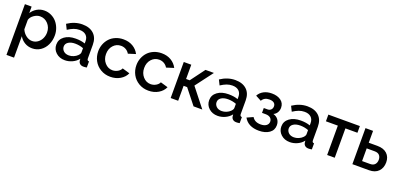

<svg xmlns="http://www.w3.org/2000/svg" viewBox="11 -1468 5432 2617"><g transform="rotate(20 2727.5 -159.5)"><path d="M175.8 -98.1V212.9H65.9V-522.9H163.1V-429.2Q193.8 -477.1 241.9 -504.6Q290 -532.2 348.1 -532.2Q400.4 -532.2 446.8 -510.3Q493.2 -488.3 525.4 -451.7Q557.6 -415 576.4 -365.5Q595.2 -315.9 595.2 -262.2Q595.2 -187 565.9 -125Q536.6 -63 483.2 -26.6Q429.7 9.8 362.8 9.8Q301.8 9.8 253.2 -19.3Q204.6 -48.3 175.8 -98.1ZM481.9 -262.2Q481.9 -335.4 435.1 -386.7Q388.2 -438 318.8 -438Q274.9 -438 231.2 -407.7Q187.5 -377.4 175.8 -335V-198.2Q196.3 -148.9 238.3 -116.5Q280.3 -84 327.1 -84Q372.1 -84 408 -109.6Q443.8 -135.3 462.9 -175.8Q481.9 -216.3 481.9 -262.2Z M655.8 -152.8Q655.8 -227.5 717.8 -273.2Q779.8 -318.8 878.9 -318.8Q958.5 -318.8 1015.1 -297.9V-331.1Q1015.1 -386.2 981.4 -417.2Q947.8 -448.2 886.7 -448.2Q844.7 -448.2 805.7 -433.6Q766.6 -418.9 720.7 -389.2L684.1 -462.9Q788.1 -532.2 898.9 -532.2Q1004.9 -532.2 1064.9 -476.3Q1125 -420.4 1125 -318.8V-124Q1125 -105.5 1131.6 -96.9Q1138.2 -88.4 1153.8 -87.9V0Q1127.4 4.9 1106.9 4.9Q1073.7 4.9 1054.9 -11.2Q1036.1 -27.3 1032.7 -51.8L1029.8 -82Q996.1 -38.6 943.6 -14.4Q891.1 9.8 835.9 9.8Q757.8 9.8 706.8 -36.9Q655.8 -83.5 655.8 -152.8ZM988.8 -121.1Q1015.1 -147.5 1015.1 -169.9V-230Q957.5 -252 895 -252Q834.5 -252 797.1 -227.5Q759.8 -203.1 759.8 -162.1Q759.8 -125 788.3 -97.9Q816.9 -70.8 866.7 -70.8Q900.9 -70.8 934.1 -85Q967.3 -99.1 988.8 -121.1Z M1495.1 9.8Q1416 9.8 1353.3 -27.8Q1290.5 -65.4 1257.3 -127.2Q1224.1 -189 1224.1 -262.2Q1224.1 -317.4 1243.4 -366.5Q1262.7 -415.5 1297.4 -452.4Q1332 -489.3 1383.3 -510.7Q1434.6 -532.2 1495.1 -532.2Q1574.2 -532.2 1632.8 -497.1Q1691.4 -461.9 1721.7 -401.9L1614.7 -368.2Q1596.2 -400.9 1564 -419.4Q1531.7 -438 1492.7 -438Q1426.3 -438 1381.6 -388.4Q1336.9 -338.9 1336.9 -262.2Q1336.9 -187 1382.8 -135.5Q1428.7 -84 1493.7 -84Q1534.2 -84 1569.8 -104.7Q1605.5 -125.5 1617.7 -155.8L1726.1 -124Q1699.7 -64 1637.7 -27.1Q1575.7 9.8 1495.1 9.8Z M2048.8 9.8Q1969.7 9.8 1907 -27.8Q1844.2 -65.4 1811 -127.2Q1777.8 -189 1777.8 -262.2Q1777.8 -317.4 1797.1 -366.5Q1816.4 -415.5 1851.1 -452.4Q1885.7 -489.3 1937 -510.7Q1988.3 -532.2 2048.8 -532.2Q2127.9 -532.2 2186.5 -497.1Q2245.1 -461.9 2275.4 -401.9L2168.5 -368.2Q2149.9 -400.9 2117.7 -419.4Q2085.4 -438 2046.4 -438Q1980 -438 1935.3 -388.4Q1890.6 -338.9 1890.6 -262.2Q1890.6 -187 1936.5 -135.5Q1982.4 -84 2047.4 -84Q2087.9 -84 2123.5 -104.7Q2159.2 -125.5 2171.4 -155.8L2279.8 -124Q2253.4 -64 2191.4 -27.1Q2129.4 9.8 2048.8 9.8Z M2370.1 0V-522.9H2479V-315.9H2531.2L2685.1 -522.9H2807.1L2616.2 -270L2829.1 0H2702.1L2530.3 -216.8H2479V0Z M2873 -152.8Q2873 -227.5 2935.1 -273.2Q2997.1 -318.8 3096.2 -318.8Q3175.8 -318.8 3232.4 -297.9V-331.1Q3232.4 -386.2 3198.7 -417.2Q3165 -448.2 3104 -448.2Q3062 -448.2 3022.9 -433.6Q2983.9 -418.9 2938 -389.2L2901.4 -462.9Q3005.4 -532.2 3116.2 -532.2Q3222.2 -532.2 3282.2 -476.3Q3342.3 -420.4 3342.3 -318.8V-124Q3342.3 -105.5 3348.9 -96.9Q3355.5 -88.4 3371.1 -87.9V0Q3344.7 4.9 3324.2 4.9Q3291 4.9 3272.2 -11.2Q3253.4 -27.3 3250 -51.8L3247.1 -82Q3213.4 -38.6 3160.9 -14.4Q3108.4 9.8 3053.2 9.8Q2975.1 9.8 2924.1 -36.9Q2873 -83.5 2873 -152.8ZM3206.1 -121.1Q3232.4 -147.5 3232.4 -169.9V-230Q3174.8 -252 3112.3 -252Q3051.8 -252 3014.4 -227.5Q2977.1 -203.1 2977.1 -162.1Q2977.1 -125 3005.6 -97.9Q3034.2 -70.8 3084 -70.8Q3118.2 -70.8 3151.4 -85Q3184.6 -99.1 3206.1 -121.1Z M3650.4 7.8Q3494.1 7.8 3432.1 -103L3521 -143.1Q3557.6 -81.1 3644 -81.1Q3695.8 -81.1 3725.6 -103Q3755.4 -125 3755.4 -161.1Q3755.4 -194.8 3731 -215.1Q3706.5 -235.4 3663.1 -235.8H3609.4V-306.2H3665Q3694.8 -306.2 3713.6 -325.4Q3732.4 -344.7 3732.4 -375Q3732.4 -406.2 3709.5 -424.1Q3686.5 -441.9 3642.1 -441.9Q3568.4 -441.9 3537.1 -384.8L3454.1 -429.2Q3480 -477.5 3530 -504.2Q3580.1 -530.8 3647 -530.8Q3728.5 -530.8 3779.3 -493.2Q3830.1 -455.6 3830.1 -389.2Q3830.1 -352.1 3812 -320.8Q3793.9 -289.6 3760.3 -274.9Q3807.6 -260.7 3832.5 -226.8Q3857.4 -192.9 3857.4 -145Q3857.4 -73.7 3800 -33Q3742.7 7.8 3650.4 7.8Z M3919.9 -152.8Q3919.9 -227.5 3981.9 -273.2Q4043.9 -318.8 4143.1 -318.8Q4222.7 -318.8 4279.3 -297.9V-331.1Q4279.3 -386.2 4245.6 -417.2Q4211.9 -448.2 4150.9 -448.2Q4108.9 -448.2 4069.8 -433.6Q4030.8 -418.9 3984.9 -389.2L3948.2 -462.9Q4052.2 -532.2 4163.1 -532.2Q4269 -532.2 4329.1 -476.3Q4389.2 -420.4 4389.2 -318.8V-124Q4389.2 -105.5 4395.8 -96.9Q4402.3 -88.4 4418 -87.9V0Q4391.6 4.9 4371.1 4.9Q4337.9 4.9 4319.1 -11.2Q4300.3 -27.3 4296.9 -51.8L4293.9 -82Q4260.3 -38.6 4207.8 -14.4Q4155.3 9.8 4100.1 9.8Q4022 9.8 3970.9 -36.9Q3919.9 -83.5 3919.9 -152.8ZM4252.9 -121.1Q4279.3 -147.5 4279.3 -169.9V-230Q4221.7 -252 4159.2 -252Q4098.6 -252 4061.3 -227.5Q4023.9 -203.1 4023.9 -162.1Q4023.9 -125 4052.5 -97.9Q4081.1 -70.8 4130.9 -70.8Q4165 -70.8 4198.2 -85Q4231.4 -99.1 4252.9 -121.1Z M4640.1 0V-425.8H4467.3V-522.9H4924.3V-425.8H4750V0Z M5005.9 0V-522.9H5115.7V-351.1H5240.7Q5332 -351.1 5381.6 -304.7Q5431.2 -258.3 5431.2 -180.2Q5431.2 -99.6 5383.3 -49.8Q5335.4 0 5248 0ZM5115.7 -85H5231Q5277.3 -85 5300.5 -111.1Q5323.7 -137.2 5323.7 -178.2Q5323.7 -218.8 5301.3 -243.9Q5278.8 -269 5230 -269H5115.7Z"/></g></svg>

Font: Rawline SemiBold
Style: Regular
Weight: 600
Designer: Matt McInerney, Pablo Impallari, Rodrigo Fuenzalida
Foundry: Matt McInerney, Pablo Impallari, Rodrigo Fuenzalida
Version: Version 4.020;PS 004.020;hotconv 1.0.88;makeotf.lib2.5.64775